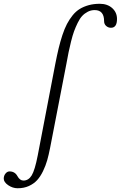

<svg xmlns="http://www.w3.org/2000/svg" viewBox="-166 -735 644 1024"><path d="M-71.8 269Q-98.6 269 -122.3 252.7Q-146 236.3 -146 217.8Q-146 202.1 -136.7 190.7Q-127.4 179.2 -115.2 179.2Q-86.9 179.2 -73.2 204.1Q-60.1 228 -41 228Q-13.7 228 3.2 200.2Q20 172.4 35.2 94.2L128.9 -394Q138.2 -441.4 146.7 -477.1Q155.3 -512.7 166.7 -547.6Q178.2 -582.5 191.2 -607.2Q204.1 -631.8 221.4 -653.3Q238.8 -674.8 259.8 -687.5Q280.8 -700.2 307.4 -707.5Q334 -714.8 366.2 -714.8Q406.7 -714.8 432.4 -691.9Q458 -668.9 458 -633.8Q458 -586.9 425.8 -586.9Q411.1 -586.9 400.1 -596.7Q389.2 -606.4 389.2 -622.1Q389.2 -681.2 338.9 -681.2Q319.3 -681.2 302.2 -672.4Q285.2 -663.6 272.5 -650.1Q259.8 -636.7 248.3 -613Q236.8 -589.4 229 -568.1Q221.2 -546.9 212.9 -513.4Q204.6 -480 199.7 -455.8Q194.8 -431.6 188 -394L101.1 54.2Q93.8 91.3 85.7 119.9Q77.6 148.4 63.5 177.7Q49.3 207 31.7 226.1Q14.2 245.1 -12.2 257.1Q-38.6 269 -71.8 269Z"/></svg>

Font: Junicode SmCond
Style: Italic
Weight: 400
Width: 4
Italic angle: -11°
Designer: Peter S. Baker
Version: Version 2.206